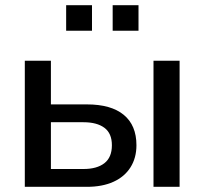

<svg xmlns="http://www.w3.org/2000/svg" viewBox="-20 -723 791 743"><path d="M76 0V-488H177V-319H316Q410 -319 459 -278.5Q508 -238 508 -161Q508 -112 485 -75.5Q462 -39 419 -19.5Q376 0 316 0ZM177 -69H303Q355 -69 384 -91.5Q413 -114 413 -161Q413 -207 384 -228.5Q355 -250 303 -250H177ZM574 0V-488H675V0ZM416 -604V-703H516V-604ZM236 -604V-703H336V-604Z"/></svg>

Font: Nunito Sans 12pt SemiBold
Style: Regular
Weight: 600
Designer: Vernon Adams
Foundry: Vernon Adams
Version: Version 3.101;gftools[0.9.27]